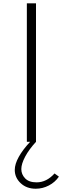

<svg xmlns="http://www.w3.org/2000/svg" viewBox="-20 -845 374 1144"><path d="M140 0H194.5V-825H140ZM193 279.5Q234 279.5 271 260.2Q308 241 331 207.5L305 188.5Q257.5 241.5 198 241.5Q152.5 241.5 129.8 217.8Q107 194 107 162.5Q107 131.5 130 88.2Q153 45 194.5 0H159.5Q115.5 47 91.8 89.8Q68 132.5 68 167.5Q68 213.5 103.2 246.5Q138.5 279.5 193 279.5Z"/></svg>

Font: Spartan Light
Style: Regular
Weight: 300
Designer: Matt Bailey, Mirko Velimirovic
Foundry: Matt Bailey
Version: Version 1.003; ttfautohint (v1.8.3)